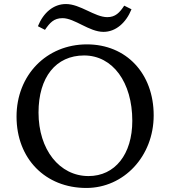

<svg xmlns="http://www.w3.org/2000/svg" viewBox="-20 -921 843 952"><path d="M408 11C594 11 742 -146 742 -349C742 -557 606 -701 411 -701C210 -701 62 -548 62 -343C62 -134 205 11 408 11ZM168 -791 203 -773C227 -808 247 -831 290 -831C350 -831 422 -763 493 -763C554 -763 605 -808 632 -875L596 -893C573 -858 552 -836 512 -836C450 -836 378 -901 307 -901C245 -901 195 -858 168 -791ZM171 -363C171 -538 257 -646 397 -646C539 -646 636 -513 636 -322C636 -156 550 -48 419 -48C275 -48 171 -179 171 -363Z"/></svg>

Font: TPK Tissa Web Quiz
Style: Regular
Weight: 400
Designer: Jacques Le Bailly, Suppakit Chalermlarp | Katatrad Co.,Ltd.
Foundry: Jacques Le Bailly, Cadson Demak Co.,Ltd.
Version: Version 5.000;Glyphs 3.1.2 (3151)